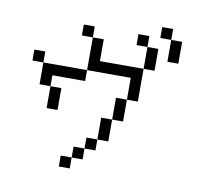

<svg xmlns="http://www.w3.org/2000/svg" viewBox="-92 -915 1183 1082"><g transform="rotate(10 500.0 -374.5)"><path d="M375 0H312.5V62.5H375ZM375 0H437.5V-62.5H375ZM437.5 -62.5H500V-125H437.5ZM500 -125H562.5Q562.5 -125 562.5 -250H500Q500 -250 500 -125ZM562.5 -250H625Q625 -250 625 -375H562.5Q562.5 -375 562.5 -250ZM187.5 -375Q187.5 -375 187.5 -250H250Q250 -250 250 -375ZM187.5 -375V-437.5H375V-500H125Q125 -500 125 -375ZM625 -375H687.5V-562.5H437.5Q437.5 -562.5 437.5 -687.5H375V-500H625Q625 -500 625 -375ZM125 -500V-562.5H62.5V-500ZM687.5 -562.5H750Q750 -562.5 750 -687.5H687.5Q687.5 -687.5 687.5 -562.5ZM375 -687.5V-750H312.5V-687.5ZM687.5 -687.5V-750H625V-687.5ZM812.5 -750Q812.5 -750 812.5 -625H875Q875 -625 875 -750ZM812.5 -750V-812.5H750V-750Z"/></g></svg>

Font: Unifont
Style: Regular
Weight: 500
Version: Version 13.0.05